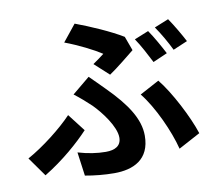

<svg xmlns="http://www.w3.org/2000/svg" viewBox="-89 -894 1178 1051"><g transform="rotate(-10 500.0 -368.0)"><path d="M454 -554 534 -481C575 -508 652 -571 678 -592L649 -671C580 -713 474 -759 391 -790L317 -698C392 -670 473 -629 517 -600C503 -589 478 -570 454 -554ZM284 -93 302 39C351 48 409 54 464 54C568 54 663 14 663 -120C663 -212 604 -302 497 -409C471 -436 445 -461 416 -490L318 -409C351 -384 385 -354 410 -330C455 -285 524 -195 524 -134C524 -87 489 -69 438 -69C390 -69 338 -77 284 -93ZM838 -16 959 -81C929 -174 851 -326 788 -403L680 -345C747 -262 813 -116 838 -16ZM344 -206 269 -303C209 -239 100 -154 14 -107L90 0C197 -65 288 -146 344 -206ZM780 -680 701 -648C728 -609 759 -549 780 -508L860 -543C841 -580 806 -643 780 -680ZM899 -725 820 -693C847 -655 880 -597 900 -555L980 -589C962 -624 925 -688 899 -725Z"/></g></svg>

Font: Noto Sans Mono CJK SC
Style: Bold
Weight: 700
Designer: Ryoko NISHIZUKA 西塚涼子 (kana, bopomofo & ideographs); Paul D. Hunt (Latin, Greek & Cyrillic); Sandoll Communications 산돌커뮤니
Foundry: Adobe
Version: Version 2.004;hotconv 1.0.118;makeotfexe 2.5.65603